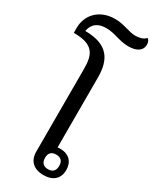

<svg xmlns="http://www.w3.org/2000/svg" viewBox="-279 -1081 927 1150"><g transform="rotate(30 184.5 -506.5)"><path d="M245 6C312 6 349 -30 349 -89C349 -145 314 -180 260 -181C251 -182 240 -181 236 -180V-664C236 -784 191 -867 31 -867C40 -919 75 -945 132 -945C194 -945 235 -916 300 -916C350 -916 392 -934 392 -981C392 -995 388 -1009 375 -1018C361 -998 326 -992 304 -992C259 -992 215 -1019 150 -1019C47 -1019 -23 -951 -23 -857V-823C114 -823 138 -767 138 -666V-94C138 -31 177 6 245 6ZM251 -38C217 -38 202 -58 202 -89C202 -120 217 -139 251 -139C285 -139 300 -120 300 -89C300 -58 285 -38 251 -38Z"/></g></svg>

Font: Noto Serif Thai Medium
Style: Regular
Weight: 500
Designer: Monotype Design Team
Foundry: Monotype Imaging Inc.
Version: Version 1.901;PS 001.901;hotconv 1.0.88;makeotf.lib2.5.64775